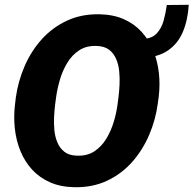

<svg xmlns="http://www.w3.org/2000/svg" viewBox="-20 -781 817 811"><path d="M684.6 -759.8 777.3 -760.7Q773.4 -695.8 752.2 -645.8Q731 -595.7 688 -566.9Q645 -538.1 575.7 -536.1L582 -616.7Q621.6 -617.7 642.1 -639.9Q662.6 -662.1 671.4 -694.8Q680.2 -727.5 684.6 -759.8ZM650.4 -372.6 646.5 -343.8Q637.2 -273.9 609.6 -210Q582 -146 537.4 -95.9Q492.7 -45.9 431.6 -17.3Q370.6 11.2 294.4 9.8Q235.8 8.8 191.2 -11Q146.5 -30.8 115.5 -64.7Q84.5 -98.6 66.4 -142.8Q48.3 -187 42.7 -237.5Q37.1 -288.1 43.5 -340.8L46.9 -369.6Q56.6 -439 84.5 -502.7Q112.3 -566.4 157.2 -616Q202.1 -665.5 263.2 -693.8Q324.2 -722.2 399.9 -720.7Q458 -719.7 502.4 -700.2Q546.9 -680.7 577.9 -646.7Q608.9 -612.8 627 -568.8Q645 -524.9 650.9 -474.6Q656.7 -424.3 650.4 -372.6ZM476.6 -340.8 480.5 -371.1Q483.4 -394 484.9 -422.4Q486.3 -450.7 483.6 -479Q481 -507.3 470.9 -531.2Q460.9 -555.2 441.7 -570.3Q422.4 -585.4 390.1 -586.9Q345.7 -588.9 314.9 -568.8Q284.2 -548.8 264.2 -515.6Q244.1 -482.4 232.9 -443.8Q221.7 -405.3 216.8 -369.1L212.9 -339.8Q210 -316.9 208.5 -288.3Q207 -259.8 209.7 -231.4Q212.4 -203.1 222.4 -179.2Q232.4 -155.3 252 -139.9Q271.5 -124.5 304.2 -123.5Q347.7 -121.6 378.4 -141.8Q409.2 -162.1 429.2 -195.3Q449.2 -228.5 460.7 -267.1Q472.2 -305.7 476.6 -340.8Z"/></svg>

Font: Roboto Black
Style: Italic
Weight: 900
Italic angle: -12°
Designer: Christian Robertson
Foundry: Google
Version: Version 3.0; 2020